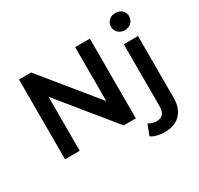

<svg xmlns="http://www.w3.org/2000/svg" viewBox="-195 -1015 1515 1460"><g transform="rotate(-30 562.5 -285.5)"><path d="M94 0V-700H201L587 -226V-700H716V0H609L223 -474V0ZM857 201Q822 201 790.5 193.5Q759 186 737 170L773 77Q802 98 846 98Q880 98 899 76.5Q918 55 918 13V-534H1043V10Q1043 98 994.5 149.5Q946 201 857 201ZM980 -622Q945 -622 922.5 -644Q900 -666 900 -697Q900 -728 922.5 -750Q945 -772 980 -772Q1015 -772 1037.5 -751.5Q1060 -731 1060 -700Q1060 -667 1037.5 -644.5Q1015 -622 980 -622Z"/></g></svg>

Font: Montserrat SemiBold
Style: Regular
Weight: 600
Designer: Julieta Ulanovsky
Foundry: Julieta Ulanovsky
Version: Version 9.000; ttfautohint (v1.8.4.7-5d5b)